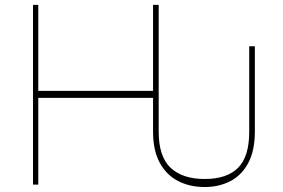

<svg xmlns="http://www.w3.org/2000/svg" viewBox="-20 -747 1144 777"><path d="M808.2 9.9Q748.2 9.9 700.8 -14.4Q653.4 -38.7 626.2 -88.8Q599.1 -138.8 599.4 -215.9V-350.9H134.9V0H113.6V-727.3H134.9V-379.3H599.4V-727.3H622.2V-215.9Q621.8 -113.3 670.6 -67.8Q719.5 -22.4 808.2 -22.7Q897.7 -22.4 943.4 -67.8Q989 -113.3 988.6 -215.9V-559.7H1011.4V-215.9Q1011.4 -136.4 984.2 -86.5Q957 -36.6 911 -13.3Q865.1 9.9 808.2 9.9Z"/></svg>

Font: Inter UI Thin
Style: Regular
Weight: 100
Designer: Rasmus Andersson
Foundry: rsms
Version: 3.2;8d6f07862